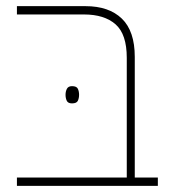

<svg xmlns="http://www.w3.org/2000/svg" viewBox="-20 -604 563 624"><path d="M392 0V-416Q392 -493 355.5 -525Q319 -557 253 -557H35V-584H258Q334 -584 376 -543.5Q418 -503 418 -419V0ZM35 0V-27H493V0ZM193 -296Q193 -307 197.5 -315.5Q202 -324 214 -324Q229 -324 233 -315.5Q237 -307 237 -296Q237 -285 233 -276.5Q229 -268 214 -268Q201 -268 197 -276.5Q193 -285 193 -296Z"/></svg>

Font: Noto Sans Hebrew Thin
Style: Regular
Weight: 250
Designer: Monotype Design Team
Foundry: Monotype Imaging Inc.
Version: Version 2.003